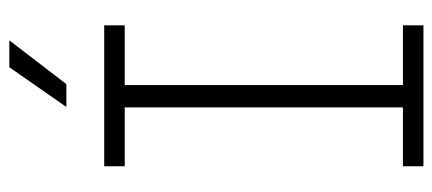

<svg xmlns="http://www.w3.org/2000/svg" viewBox="-284 -664 948 421"><g transform="rotate(-90 190.5 -454.0)"><path d="M165 -16V-684H214V-16ZM36 -655V-700H345V-655ZM36 0V-45H345V0ZM166 -783 253 -908H312L216 -783Z"/></g></svg>

Font: SUSE Thin ExtraLight
Style: Regular
Weight: 250
Version: Version 1.000